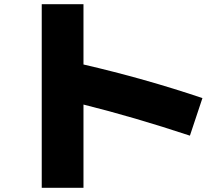

<svg xmlns="http://www.w3.org/2000/svg" viewBox="-20 -820 1040 920"><path d="M380 -319V80H180V-800H380V-511Q674 -443 950 -350L890 -170Q621 -259 380 -319Z"/></svg>

Font: Enso Black
Style: Regular
Weight: 900
Designer: Coji Morishita
Foundry: UNDERFOREST DESIGN
Version: Version 1.000